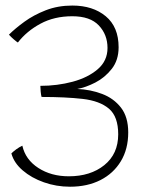

<svg xmlns="http://www.w3.org/2000/svg" viewBox="-20 -688 556 709"><path d="M238.5 1.5Q188 1.5 142 -14.8Q96 -31 63.8 -58.8Q31.5 -86.5 22 -121.5Q29 -128.5 40.2 -136.8Q51.5 -145 62.5 -150Q74 -98.5 121.5 -67.8Q169 -37 234 -37Q314 -37 365.2 -78.2Q416.5 -119.5 416.5 -192Q416.5 -257.5 382.5 -286.5Q348.5 -315.5 285 -322.8Q221.5 -330 133.5 -330Q131.5 -336.5 130.2 -350Q129 -363.5 129 -371Q191.5 -371 248.2 -386.2Q305 -401.5 341 -432.5Q377 -463.5 377 -511Q377 -560 345 -594Q313 -628 247 -628Q180.5 -628 129.5 -600.5Q78.5 -573 46 -531Q41.5 -533.5 31 -542.5Q20.5 -551.5 13 -560Q35.5 -582.5 69.8 -607.5Q104 -632.5 148.8 -650Q193.5 -667.5 247 -667.5Q323 -667.5 370.5 -628Q418 -588.5 418 -513.5Q418 -466 392.8 -433.8Q367.5 -401.5 332 -383.2Q296.5 -365 265.5 -359.5Q314 -357.5 357 -341.2Q400 -325 426.8 -290.5Q453.5 -256 453.5 -199Q453.5 -137.5 426.2 -92.5Q399 -47.5 350.8 -23Q302.5 1.5 238.5 1.5Z"/></svg>

Font: Grandstander Thin
Style: Regular
Weight: 100
Designer: Tyler Finck
Foundry: Etcetera Type Co
Version: Version 1.200; ttfautohint (v1.8.3)